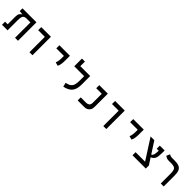

<svg xmlns="http://www.w3.org/2000/svg" viewBox="482 -2516 4310 4310"><g transform="rotate(45 2636.5 -361.0)"><path d="M522 0H427.7V-488.3H293Q229 -483.9 210 -443.4Q190.9 -402.8 190.9 -326.2V0H13.7V-97.7H96.7V-335.4Q96.7 -405.3 118.2 -438Q139.6 -470.7 170.9 -484.9V-488.3H165L78.6 -498V-585.9H522Z M885.7 0V-488.3H674.3V-585.9H981V0Z M1548.3 -232.4 1462.9 -256.8Q1478.5 -293 1484.9 -332.3Q1491.2 -371.6 1491.2 -428.2V-487.8H1250.5V-585.9H1585V-428.2Q1585 -371.6 1576.7 -320.3Q1568.4 -269 1548.3 -232.4Z M2228 -585.9V-318.4Q2228 -222.2 2202.1 -155.8Q2176.3 -89.4 2119.1 -49.3Q2062 -9.3 1968.3 9.3L1946.3 -87.4Q2025.9 -104.5 2065.9 -135.7Q2106 -167 2119.9 -219Q2133.8 -271 2133.8 -351.1V-488.3H1819.8V-732.4H1914.1V-585.9Z M2416.5 0V-97.7H2592.3Q2632.8 -97.7 2663.1 -121.1Q2693.4 -144.5 2693.4 -203.6V-488.3H2516.6V-585.9H2787.6V-168Q2787.6 -110.8 2766.1 -73.7Q2744.6 -36.6 2708.5 -18.3Q2672.4 0 2628.9 0Z M3229.5 0V-488.3H3018.1V-585.9H3324.7V0Z M3892.1 -232.4 3806.6 -256.8Q3822.3 -293 3828.6 -332.3Q3835 -371.6 3835 -428.2V-487.8H3594.2V-585.9H3928.7V-428.2Q3928.7 -371.6 3920.4 -320.3Q3912.1 -269 3892.1 -232.4Z M4157.2 0V-97.7H4459L4145.5 -585.9H4264.2L4444.8 -306.2Q4469.2 -319.3 4481.7 -348.6Q4494.1 -377.9 4497.6 -424.3Q4498.5 -439.9 4499.5 -456.1Q4500.5 -472.2 4501 -488.3H4437.5V-585.9H4592.3Q4592.3 -547.4 4590.6 -503.2Q4588.9 -459 4586.9 -428.2Q4582 -348.6 4551 -309.8Q4520 -271 4476.1 -257.3L4579.1 -97.7V0Z M5147.5 -347.7V0H5053.7V-310.1Q5053.7 -380.9 5040.5 -419.4Q5027.3 -458 4993.2 -473.1Q4959 -488.3 4895 -488.3H4812Q4775.9 -488.3 4748.5 -500.7Q4721.2 -513.2 4701.2 -528.3L4737.8 -611.8Q4749 -604 4770.8 -595Q4792.5 -585.9 4815.9 -585.9H4910.6Q5000 -585.9 5051.8 -562.7Q5103.5 -539.6 5125.5 -487.3Q5147.5 -435.1 5147.5 -347.7Z"/></g></svg>

Font: CaskaydiaMono NF
Style: Regular
Weight: 400
Designer: Aaron Bell
Foundry: Saja Typeworks
Version: Version 2111.001; ttfautohint (v1.8.4);Nerd Fonts 3.1.1